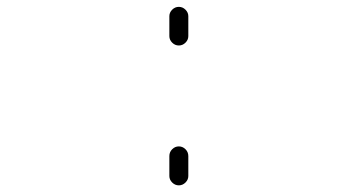

<svg xmlns="http://www.w3.org/2000/svg" viewBox="-20 -565 1040 563"><path d="M476.6 -459V-517.6Q476.6 -528.3 484.9 -536.6Q493.2 -544.9 504.4 -544.9Q515.6 -544.9 523.9 -536.6Q532.2 -528.3 532.2 -517.6V-459Q532.2 -448.2 523.9 -439.9Q515.6 -431.6 504.4 -431.6Q493.2 -431.6 484.9 -439.9Q476.6 -448.2 476.6 -459ZM476.6 -48.8V-107.4Q476.6 -119.1 484.9 -127.4Q493.2 -135.7 504.4 -135.7Q515.6 -135.7 523.9 -127.4Q532.2 -119.1 532.2 -107.4V-48.8Q532.2 -38.1 523.9 -29.8Q515.6 -21.5 504.4 -21.5Q493.2 -21.5 484.9 -29.8Q476.6 -38.1 476.6 -48.8Z"/></svg>

Font: Gen Jyuu Gothic L Monospace Light
Style: Regular
Weight: 300
Designer: [Source Han Sans]
Ryoko NISHIZUKA  (kana & ideographs); Paul D. Hunt (Latin, Greek & Cyrillic); Wenlong ZHANG  (bopomofo
Version: Version 1.002.20150607